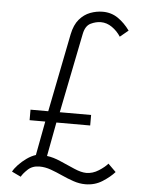

<svg xmlns="http://www.w3.org/2000/svg" viewBox="-57 -871 689 928"><g transform="rotate(5 287.5 -407.0)"><path d="M78 3 34 -18Q42 -33.5 59.2 -51.8Q76.5 -70 98.2 -85.5Q120 -101 142 -108L173 -273H97V-324H183L258.5 -704Q268 -750.5 290.8 -777Q313.5 -803.5 343.5 -814.8Q373.5 -826 404 -826Q445.5 -826 478 -803.8Q510.5 -781.5 536 -746L496 -713Q479 -739.5 453.5 -757.2Q428 -775 399.5 -775Q375 -775 349.8 -762.8Q324.5 -750.5 316.5 -710.5L239 -324H391V-273H227L196 -108Q226.5 -104.5 262.8 -88.5Q299 -72.5 333.2 -57.8Q367.5 -43 392 -43Q423 -43 452 -61.5Q481 -80 495 -97L533 -59.5Q511.5 -35 474.8 -11.5Q438 12 392 12Q363 12 333.8 2Q304.5 -8 276 -21Q247.5 -34 219.8 -44Q192 -54 165 -54Q130 -54 108.2 -33.5Q86.5 -13 78 3Z"/></g></svg>

Font: Junction Light
Style: Regular
Weight: 300
Designer: Caroline Hadilaksono
Foundry: Caroline Hadilaksono, Tyler Finck, The League of Moveable Type
Version: Version 2.000; ttfautohint (v1.8.3)